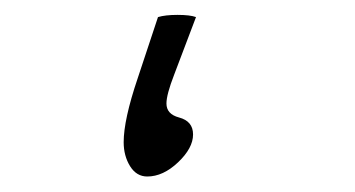

<svg xmlns="http://www.w3.org/2000/svg" viewBox="-20 77 470 254"><path d="M143.6 265.1Q143.6 235.4 162.1 180.7L189 99.6Q198.7 96.7 214.8 96.7Q231.4 96.7 239.3 99.6L210.4 175.8Q200.2 202.1 200.2 213.9Q200.2 228 216.8 232.4Q235.4 237.3 235.4 254.9Q235.4 272.9 215.6 291.7Q195.8 310.5 174.8 310.5Q160.6 310.5 152.1 296.9Q143.6 283.2 143.6 265.1Z"/></svg>

Font: Theano Old Style
Style: Regular
Weight: 400
Designer: Alexey Kryukov
Version: Version 2.00